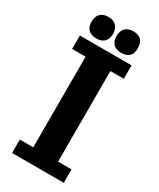

<svg xmlns="http://www.w3.org/2000/svg" viewBox="-216 -924 819 991"><g transform="rotate(30 194.0 -428.5)"><path d="M56 -792Q56 -824 73 -840.5Q90 -857 120 -857Q150 -857 167 -840.5Q184 -824 184 -792Q184 -761 167 -745Q150 -729 120 -729Q90 -729 73 -745Q56 -761 56 -792ZM205 -792Q205 -824 221.5 -840.5Q238 -857 268 -857Q332 -857 332 -792Q332 -729 268 -729Q238 -729 221.5 -745Q205 -761 205 -792ZM120 -620H40V-700H348V-620H268V-80H348V0H40V-80H120Z"/></g></svg>

Font: PT Sans Caption
Style: Bold
Weight: 700
Designer: A.Korolkova, O.Umpeleva, V.Yefimov
Foundry: ParaType Ltd
Version: Version 2.003W OFL